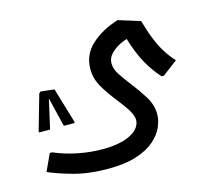

<svg xmlns="http://www.w3.org/2000/svg" viewBox="-94 -556 980 877"><g transform="rotate(-15 395.5 -117.5)"><path d="M315 205Q223 205 151.5 185Q80 165 38 146L75 66H86Q137 88 196 100Q255 112 315 112Q372 112 412.5 100Q453 88 474 67.5Q495 47 495 22Q495 6 483 -17Q471 -40 437 -83Q396 -135 374.5 -173.5Q353 -212 353 -255Q353 -324 403.5 -370Q454 -416 531 -440L634 -408Q649 -355 664.5 -317Q680 -279 698.5 -249.5Q717 -220 741 -194L670 -140H659Q622 -181 595.5 -230Q569 -279 549 -346Q526 -339 504.5 -326.5Q483 -314 468 -296.5Q453 -279 453 -255Q453 -229 472 -200.5Q491 -172 516 -140Q545 -103 570 -62.5Q595 -22 595 22Q595 49 581.5 81Q568 113 535.5 141.5Q503 170 449 187.5Q395 205 315 205ZM107 -216 171 -209 221 -41 219 -37H169L133 -186L138 -187L104 -37H53L51 -41L99 -209Z"/></g></svg>

Font: Fustat SemiBold
Style: Regular
Weight: 600
Designer: Mohamed Gaber, Khaled Hosny, Laura Garcia Mut
Foundry: Kief Type Foundry, Alif Type Foundry, Hard Type Foundry
Version: Version 1.007